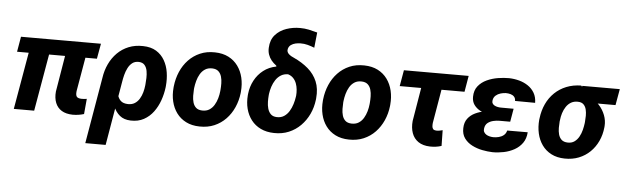

<svg xmlns="http://www.w3.org/2000/svg" viewBox="-56 -983 4558 1399"><g transform="rotate(5 2223.5 -283.0)"><path d="M652.3 -528.3 632.3 -417H48.3L67.4 -528.3ZM301.8 -528.3 210 0H61L152.8 -528.3ZM418 -528.3H567.4L505.4 -168.9Q503.4 -151.9 505.6 -140.4Q507.8 -128.9 516.4 -123Q524.9 -117.2 543 -116.2Q553.2 -115.7 563.7 -116.7Q574.2 -117.7 584.5 -119.1L574.2 -7.3Q553.7 -1 533 2Q512.2 4.9 491.2 4.9Q442.4 3.9 410.9 -15.4Q379.4 -34.7 365.2 -70.1Q351.1 -105.5 355.5 -152.8Z M601.6 203.1 684.6 -282.2Q692.4 -336.4 714.6 -383.5Q736.8 -430.7 772.2 -466.1Q807.6 -501.5 854.7 -520.5Q901.9 -539.6 959.5 -538.1Q1017.6 -537.1 1056.4 -513.2Q1095.2 -489.3 1117.9 -449.7Q1140.6 -410.2 1147.9 -361.8Q1155.3 -313.5 1150.4 -262.7L1149.4 -252.4Q1143.6 -204.6 1127 -157.2Q1110.4 -109.9 1082 -71.5Q1053.7 -33.2 1012.5 -10.5Q971.2 12.2 916 10.3Q866.7 8.8 836.4 -16.4Q806.2 -41.5 790.3 -80.6Q774.4 -119.6 768.1 -163.6Q761.7 -207.5 759.8 -246.6Q767.6 -242.7 775.1 -239.5Q782.7 -236.3 790.3 -233.4Q797.9 -230.5 806.2 -228Q803.7 -197.3 809.1 -170.4Q814.5 -143.6 832.5 -126Q850.6 -108.4 886.7 -107.4Q916 -106.9 936.5 -120.1Q957 -133.3 970.2 -155.3Q983.4 -177.2 990.5 -202.9Q997.6 -228.5 1000 -252.4L1001 -262.7Q1002.9 -281.7 1003.9 -308.1Q1004.9 -334.5 1000.5 -359.6Q996.1 -384.8 981.9 -401.9Q967.8 -418.9 939.5 -420.4Q910.6 -421.4 891.4 -406.5Q872.1 -391.6 859.9 -367.4Q847.7 -343.3 840.8 -316.4Q834 -289.6 830.6 -267.6L750.5 203.1Z M1207 -255.9 1208 -266.1Q1214.4 -322.8 1235.8 -372.6Q1257.3 -422.4 1293 -460Q1328.6 -497.6 1377 -518.6Q1425.3 -539.6 1485.4 -538.1Q1543 -537.1 1585.2 -515.4Q1627.4 -493.7 1654.3 -456.5Q1681.2 -419.4 1692.4 -371.6Q1703.6 -323.7 1698.7 -270L1697.8 -259.3Q1691.4 -203.1 1669.4 -153.8Q1647.5 -104.5 1611.8 -67.4Q1576.2 -30.3 1527.8 -9.5Q1479.5 11.2 1419.9 9.8Q1362.8 8.8 1320.6 -12.7Q1278.3 -34.2 1251.5 -70.8Q1224.6 -107.4 1213.4 -154.8Q1202.1 -202.1 1207 -255.9ZM1356.9 -266.1 1356 -255.9Q1354.5 -233.9 1354.7 -208.7Q1355 -183.6 1361.6 -160.6Q1368.2 -137.7 1384 -123.3Q1399.9 -108.9 1428.7 -107.9Q1460 -106.9 1481.4 -120.6Q1502.9 -134.3 1516.8 -157.5Q1530.8 -180.7 1538.3 -207.5Q1545.9 -234.4 1548.3 -259.8L1549.3 -270Q1551.3 -291.5 1551 -317.1Q1550.8 -342.8 1544.2 -366Q1537.6 -389.2 1521.5 -404.1Q1505.4 -418.9 1476.6 -419.9Q1445.3 -420.9 1423.6 -406.7Q1401.9 -392.6 1388.2 -369.1Q1374.5 -345.7 1367.2 -318.6Q1359.9 -291.5 1356.9 -266.1Z M1873 -605.5Q1875.5 -664.1 1907.5 -700.2Q1939.5 -736.3 1988 -752.9Q2036.6 -769.5 2088.4 -769Q2121.1 -769 2152.3 -762.5Q2183.6 -755.9 2214.8 -747.1L2203.1 -634.8Q2178.7 -644.5 2153.1 -651.4Q2127.4 -658.2 2100.6 -657.7Q2083.5 -657.7 2064.7 -653.6Q2045.9 -649.4 2031.2 -638.9Q2016.6 -628.4 2011.7 -609.4Q2008.8 -597.2 2012.5 -587.9Q2016.1 -578.6 2024.4 -571.3Q2032.7 -564 2042.5 -558.3Q2052.2 -552.7 2061 -549.3Q2122.1 -521.5 2167 -482.9Q2211.9 -444.3 2233.9 -391.8Q2255.9 -339.4 2249 -268.6L2248 -258.3Q2241.2 -201.7 2218.3 -152.8Q2195.3 -104 2158.4 -66.9Q2121.6 -29.8 2072.8 -9.3Q2023.9 11.2 1964.8 9.8Q1909.2 8.8 1867.2 -11.5Q1825.2 -31.7 1797.9 -67.1Q1770.5 -102.5 1758.5 -148.7Q1746.6 -194.8 1751 -247.6L1752 -257.8Q1757.8 -311 1782 -356.4Q1806.2 -401.9 1846.2 -432.9Q1886.2 -463.9 1939.9 -474.1L1938.5 -481Q1917.5 -496.1 1902.3 -514.9Q1887.2 -533.7 1879.4 -556.4Q1871.6 -579.1 1873 -605.5ZM1903.8 -271 1902.8 -260.7Q1900.9 -239.7 1901.1 -213.9Q1901.4 -188 1908 -164.1Q1914.6 -140.1 1930.2 -124.3Q1945.8 -108.4 1975.1 -107.4Q2005.9 -106.4 2028.1 -121.1Q2050.3 -135.7 2065.2 -160.2Q2080.1 -184.6 2088.6 -212.6Q2097.2 -240.7 2100.6 -265.6L2102.1 -275.4Q2104 -296.9 2101.8 -320.1Q2099.6 -343.3 2091.8 -364.5Q2084 -385.7 2068.8 -401.9Q2053.7 -418 2030.3 -425.3Q2000 -425.3 1977.5 -411.1Q1955.1 -397 1939.9 -374Q1924.8 -351.1 1916 -324Q1907.2 -296.9 1903.8 -271Z M2299.3 -255.9 2300.3 -266.1Q2306.6 -322.8 2328.1 -372.6Q2349.6 -422.4 2385.3 -460Q2420.9 -497.6 2469.2 -518.6Q2517.6 -539.6 2577.6 -538.1Q2635.3 -537.1 2677.5 -515.4Q2719.7 -493.7 2746.6 -456.5Q2773.4 -419.4 2784.7 -371.6Q2795.9 -323.7 2791 -270L2790 -259.3Q2783.7 -203.1 2761.7 -153.8Q2739.7 -104.5 2704.1 -67.4Q2668.5 -30.3 2620.1 -9.5Q2571.8 11.2 2512.2 9.8Q2455.1 8.8 2412.8 -12.7Q2370.6 -34.2 2343.8 -70.8Q2316.9 -107.4 2305.7 -154.8Q2294.4 -202.1 2299.3 -255.9ZM2449.2 -266.1 2448.2 -255.9Q2446.8 -233.9 2447 -208.7Q2447.3 -183.6 2453.9 -160.6Q2460.4 -137.7 2476.3 -123.3Q2492.2 -108.9 2521 -107.9Q2552.2 -106.9 2573.7 -120.6Q2595.2 -134.3 2609.1 -157.5Q2623 -180.7 2630.6 -207.5Q2638.2 -234.4 2640.6 -259.8L2641.6 -270Q2643.6 -291.5 2643.3 -317.1Q2643.1 -342.8 2636.5 -366Q2629.9 -389.2 2613.8 -404.1Q2597.7 -418.9 2568.8 -419.9Q2537.6 -420.9 2515.9 -406.7Q2494.1 -392.6 2480.5 -369.1Q2466.8 -345.7 2459.5 -318.6Q2452.1 -291.5 2449.2 -266.1Z M3341.8 -528.3 3321.8 -410.6H2847.7L2868.2 -528.3ZM3024.4 -528.3H3173.3L3111.3 -164.1Q3109.9 -150.4 3110.8 -138.7Q3111.8 -127 3118.2 -119.4Q3124.5 -111.8 3140.1 -110.8Q3152.3 -110.4 3164.1 -112.5Q3175.8 -114.7 3187.5 -117.7L3189.5 -2.9Q3168.9 3.9 3147.9 6.6Q3127 9.3 3105 8.8Q3053.2 7.3 3020 -15.4Q2986.8 -38.1 2972.9 -77.1Q2959 -116.2 2963.9 -166Z M3555.2 -287.6 3683.6 -287.1 3672.4 -222.2H3594.2Q3572.3 -222.2 3549.1 -216.8Q3525.9 -211.4 3508.5 -197.8Q3491.2 -184.1 3487.3 -158.2Q3484.4 -142.1 3490.2 -131.1Q3496.1 -120.1 3507.1 -113Q3518.1 -106 3531.5 -102.8Q3544.9 -99.6 3558.1 -99.1Q3578.1 -98.6 3598.9 -103.8Q3619.6 -108.9 3635.3 -121.6Q3650.9 -134.3 3656.2 -156.2L3806.2 -156.7Q3803.2 -110.4 3780.5 -78.1Q3757.8 -45.9 3722.2 -26.1Q3686.5 -6.3 3644.8 2.2Q3603 10.7 3562.5 10.3Q3527.3 9.3 3487.5 1.5Q3447.8 -6.3 3412.8 -24.2Q3377.9 -42 3356.2 -71.8Q3334.5 -101.6 3335.9 -146Q3336.9 -188.5 3357.9 -216.1Q3378.9 -243.7 3411.9 -259.3Q3444.8 -274.9 3482.7 -281.2Q3520.5 -287.6 3555.2 -287.6ZM3677.2 -252 3566.4 -252.4Q3538.6 -253.4 3507.1 -260.5Q3475.6 -267.6 3448 -282.5Q3420.4 -297.4 3403.3 -321.3Q3386.2 -345.2 3386.7 -379.9Q3387.2 -427.2 3411.9 -458Q3436.5 -488.8 3475.1 -506.6Q3513.7 -524.4 3556.9 -531.2Q3600.1 -538.1 3637.7 -537.6Q3675.3 -536.6 3711.2 -526.9Q3747.1 -517.1 3776.4 -497.3Q3805.7 -477.5 3823.2 -447.3Q3840.8 -417 3841.3 -375L3694.3 -376Q3694.3 -395.5 3684.1 -406.7Q3673.8 -418 3657.5 -422.6Q3641.1 -427.2 3623 -427.2Q3604.5 -426.8 3584.5 -420.9Q3564.5 -415 3549.6 -402.1Q3534.7 -389.2 3530.8 -367.7Q3528.3 -353 3533.7 -343.8Q3539.1 -334.5 3549.3 -329.1Q3559.6 -323.7 3571.8 -321.3Q3584 -318.8 3595.2 -318.8L3689 -318.4Z M3881.8 -255.4 3883.3 -265.6Q3890.1 -323.2 3912.6 -371.3Q3935.1 -419.4 3971.7 -454.6Q4008.3 -489.7 4056.9 -509.3Q4105.5 -528.8 4164.6 -529.8Q4179.2 -515.6 4188.7 -500.2Q4198.2 -484.9 4209.7 -470.9Q4221.2 -457 4241.2 -447.8Q4278.3 -430.7 4305.9 -399.7Q4333.5 -368.7 4348.4 -330.1Q4363.3 -291.5 4360.4 -251L4359.4 -239.7Q4354 -186 4332.5 -139.9Q4311 -93.8 4275.9 -59.6Q4240.7 -25.4 4193.8 -6.8Q4147 11.7 4091.3 10.7Q4034.2 9.8 3992.4 -12Q3950.7 -33.7 3924.6 -70.6Q3898.4 -107.4 3887.7 -154.8Q3877 -202.1 3881.8 -255.4ZM4032.7 -265.6 4031.2 -255.4Q4029.3 -233.4 4029.3 -208.3Q4029.3 -183.1 4035.4 -160.6Q4041.5 -138.2 4057.1 -123.3Q4072.8 -108.4 4102.1 -107.4Q4131.8 -106.4 4152.1 -121.1Q4172.4 -135.7 4185.3 -159.2Q4198.2 -182.6 4204.8 -209.2Q4211.4 -235.8 4214.4 -259.8L4215.3 -270Q4217.3 -289.6 4217.5 -313.2Q4217.8 -336.9 4212.6 -358.6Q4207.5 -380.4 4193.4 -394.8Q4179.2 -409.2 4152.8 -410.2Q4123 -411.1 4101.6 -398.7Q4080.1 -386.2 4065.7 -364.5Q4051.3 -342.8 4043.2 -316.9Q4035.2 -291 4032.7 -265.6ZM4447.3 -528.3 4426.3 -409.7H4152.3L4173.3 -528.3Z"/></g></svg>

Font: Roboto ExtraBold
Style: Italic
Weight: 800
Designer: Christian Robertson
Foundry: Google
Version: Version 3.009; 2024